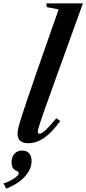

<svg xmlns="http://www.w3.org/2000/svg" viewBox="-102 -831 506 1128"><path d="M64 10.5Q1 10.5 1 -46Q1 -58.5 5.2 -77.8Q9.5 -97 21 -133.8Q32.5 -170.5 54.2 -235Q76 -299.5 111.5 -402L242.5 -776L173 -789L170 -811H385L203.5 -308Q158 -182.5 139 -125.8Q120 -69 120 -58.5Q120 -45.5 130 -45.5Q143 -45.5 166.2 -67Q189.5 -88.5 229 -136.5L252 -120Q203.5 -53 157.5 -21.2Q111.5 10.5 64 10.5ZM-65 277.5 -81.5 246.5Q-60.5 240.5 -40 229.8Q-19.5 219 -5.8 207.2Q8 195.5 8 187Q8 177.5 -5 172.5Q-34 162.5 -34 122.5Q-34 91 -17 72.2Q0 53.5 28.5 53.5Q54.5 53.5 69 69.5Q83.5 85.5 83.5 114Q83.5 162.5 44.2 206Q5 249.5 -65 277.5Z"/></svg>

Font: Libre Caslon Condensed Bold
Style: Italic
Weight: 700
Italic angle: -22.583°
Designer: Pablo Impallari, Rodrigo Fuenzalida, Katja Schimmel, Ertekin Erdin
Foundry: Pablo Impallari, Rodrigo Fuenzalida
Version: Version 2.000; ttfautohint (v1.8.4.7-5d5b);gftools[0.9.33]